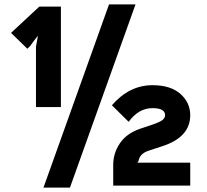

<svg xmlns="http://www.w3.org/2000/svg" viewBox="-20 -840 937 870"><path d="M256 -810V-355H143V-629L152 -678L136 -658L117 -632L104 -619L30 -691L158 -810ZM474 -820H594L297 10H177ZM842 -318Q842 -219 717 -178L653 -157Q614 -144 608 -112Q608 -109 602 -103H842V1H493V-93Q493 -146 523.5 -191Q554 -236 616 -257L670 -275Q705 -287 716.5 -296.5Q728 -306 728 -318Q728 -350 671 -350Q608 -350 563 -288L487 -363Q566 -454 671 -454Q753 -454 797.5 -414.5Q842 -375 842 -318Z"/></svg>

Font: Sinkin Sans 700 Bold
Style: Bold
Weight: 700
Designer: Keith Bates
Foundry: K-Type
Version: Sinkin Sans (version 1.0)  by Keith Bates   •   © 2014   www